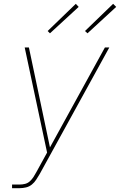

<svg xmlns="http://www.w3.org/2000/svg" viewBox="-20 -768 640 1003"><path d="M43 215V196H83Q97 196 111 192.5Q125 189 136 179Q147 169 155 156.5Q163 144 170 131L226 29L109 -520H131L241 2L528 -520H551L188 140Q179 155 169.5 170Q160 185 146.5 196Q133 207 116 211Q99 215 83 215ZM437 -594 424 -606 571 -748 587 -732ZM241 -594 229 -606 376 -748 391 -732Z"/></svg>

Font: Iosevka SS04 Thin Extended
Style: Italic
Weight: 100
Width: 7
Italic angle: -9°
Monospace: yes
Designer: Belleve Invis
Foundry: Belleve Invis
Version: Version 19.0.0; ttfautohint (v1.8.4)